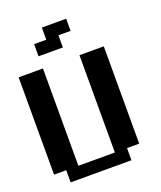

<svg xmlns="http://www.w3.org/2000/svg" viewBox="-139 -839 778 927"><g transform="rotate(-20 250.0 -375.0)"><path d="M125 -687.5H187.5V-750H312.5V-687.5H250V-625H125ZM0 -562.5H125V-62.5H312.5V-562.5H437.5V-62.5H375V0H62.5V-62.5H0Z"/></g></svg>

Font: NeoDunggeunmo Code
Style: Regular
Weight: 400
Monospace: yes
Version: Version 1.600